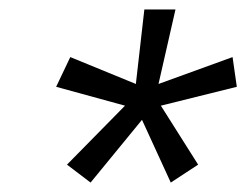

<svg xmlns="http://www.w3.org/2000/svg" viewBox="-20 -688 528 407"><path d="M281 -434 172 -301 122 -339 245 -464 99 -504 129 -567 268 -510 286 -668H352L316 -510L473 -567L482 -504L321 -464L400 -339L342 -301Z"/></svg>

Font: Celebes
Style: Italic
Weight: 400
Italic angle: -10°
Designer: Anugrah Pasau
Foundry: Lafontype
Version: Version 1.000; ttfautohint (v1.8.4)